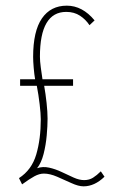

<svg xmlns="http://www.w3.org/2000/svg" viewBox="-20 -643 415 678"><path d="M58 8 47 -14Q92 -43 108 -97.5Q124 -152 124 -222Q124 -241 120 -275Q116 -309 110 -340H51V-363H104Q101 -380 99 -403.5Q97 -427 97 -442Q97 -533 128 -578Q159 -623 216 -623Q271 -623 314 -571L296 -554Q283 -574 262.5 -587.5Q242 -601 214 -601Q121 -601 121 -443Q121 -427 124 -405Q127 -383 130 -363H238V-340H136Q141 -312 144.5 -279.5Q148 -247 148 -224Q148 -199 145 -165Q142 -131 134 -99.5Q126 -68 111 -49Q131 -56 153.5 -51Q176 -46 198 -35.5Q220 -25 240 -16Q260 -7 277 -7Q295 -7 308.5 -15.5Q322 -24 336 -38L349 -19Q314 15 275 15Q257 15 232 3.5Q207 -8 181.5 -19Q156 -30 135 -30Q119 -30 101.5 -20.5Q84 -11 58 8Z"/></svg>

Font: Inconsolata Condensed ExtraLight
Style: Regular
Weight: 200
Width: 3
Monospace: yes
Designer: Raph Levien, Cyreal, Brenton Simpson
Foundry: Raph Levien, Cyreal, Google
Version: Version 3.100; ttfautohint (v1.8.4.7-5d5b)